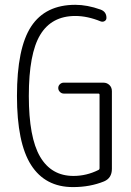

<svg xmlns="http://www.w3.org/2000/svg" viewBox="-20 -760 540 790"><path d="M280.3 9.8Q166 9.8 107.9 -81.1Q49.8 -171.9 49.8 -365.2Q49.8 -562.5 108.4 -651.4Q167 -740.2 290 -740.2Q338.9 -740.2 393.6 -720.7Q418 -711.9 418 -686.5Q418 -677.7 410.6 -673.3Q403.3 -668.9 394.5 -671.9Q339.8 -694.3 290 -694.3Q192.4 -694.3 145.5 -616.7Q98.6 -539.1 98.6 -365.2Q98.6 -194.3 145 -115.2Q191.4 -36.1 282.2 -36.1Q335.9 -36.1 384.8 -60.5Q389.6 -62.5 389.6 -68.4V-370.1Q389.6 -375 384.8 -375H242.2Q233.4 -375 226.6 -381.8Q219.7 -388.7 219.7 -397.9Q219.7 -407.2 226.6 -413.6Q233.4 -419.9 242.2 -419.9H405.3Q419.9 -419.9 430.2 -410.2Q440.4 -400.4 440.4 -384.8V-65.4Q440.4 -27.3 408.2 -13.7Q350.6 9.8 280.3 9.8Z"/></svg>

Font: Rounded-L Mgen+ 1m light
Style: Regular
Weight: 200
Designer: [Source Han Sans]
Ryoko NISHIZUKA  (kana & ideographs); Paul D. Hunt (Latin, Greek & Cyrillic); Wenlong ZHANG  (bopomofo
Version: Version 1.059.20150602